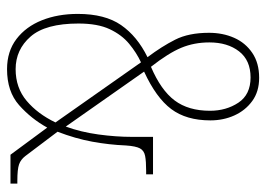

<svg xmlns="http://www.w3.org/2000/svg" viewBox="-128 -636 774 559"><g transform="rotate(90 259.5 -357.0)"><path d="M182 10Q130 10 94 -17.5Q58 -45 39.5 -91.5Q21 -138 21 -196Q21 -275 53.5 -322Q86 -369 147 -399Q116 -440 96 -479.5Q76 -519 76 -578Q76 -618 90.5 -651Q105 -684 134.5 -704Q164 -724 207 -724Q247 -724 274.5 -704Q302 -684 316.5 -652Q331 -620 331 -582Q331 -512 298 -468Q265 -424 189 -389L349 -161Q365 -205 372 -256Q379 -307 379 -354V-415H488V-395H478Q450 -395 434.5 -392Q419 -389 412.5 -377Q406 -365 404 -336Q402 -287 393 -238Q384 -189 364 -137L435 -43Q445 -30 459 -25Q473 -20 507 -20H515V0H431L352 -107Q326 -60 286.5 -25Q247 10 182 10ZM175 -409Q243 -438 273 -478Q303 -518 303 -581Q303 -628 279.5 -663.5Q256 -699 206 -699Q156 -699 130 -665.5Q104 -632 104 -579Q104 -535 119.5 -497.5Q135 -460 175 -409ZM182 -15Q236 -15 274 -47Q312 -79 337 -131L162 -380Q134 -367 108 -345.5Q82 -324 65.5 -289Q49 -254 49 -198Q49 -102 87 -58.5Q125 -15 182 -15Z"/></g></svg>

Font: Noto Serif Georgian ExtraCondensed Thin
Style: Regular
Weight: 100
Width: 2
Designer: Monotype Design Team, Akaki Razmadze
Foundry: Google LLC
Version: Version 2.003; ttfautohint (v1.8.4.7-5d5b)